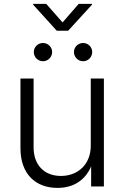

<svg xmlns="http://www.w3.org/2000/svg" viewBox="-20 -943 629 971"><path d="M270.5 7.3C343.8 7.3 407.2 -24.4 440.9 -101.1V0H505.4V-545.9H439V-205.6C439 -111.8 374 -53.2 288.1 -53.2C204.1 -53.2 149.9 -108.4 149.9 -197.8V-545.9H83.5V-192.9C83.5 -63.5 159.7 7.3 270.5 7.3ZM400.4 -633.3C425.8 -633.3 446.3 -654.3 446.3 -679.7C446.3 -705.1 425.8 -725.6 400.4 -725.6C374.5 -725.6 354 -705.1 354 -679.7C354 -654.3 374.5 -633.3 400.4 -633.3ZM197.3 -633.3C222.7 -633.3 243.7 -654.3 243.7 -679.7C243.7 -705.1 222.7 -725.6 197.3 -725.6C171.9 -725.6 150.9 -705.1 150.9 -679.7C150.9 -654.3 171.9 -633.3 197.3 -633.3ZM213.9 -923.3H147.5V-919.4L267.1 -787.6H324.7L445.3 -919.4V-923.3H377.9L296.4 -829.6Z"/></svg>

Font: Raveo Light
Style: Regular
Weight: 300
Designer: Jakub Foglar, Rasmus Andersson (Inter)
Foundry: Jakubfoglar.com
Version: Version 1.100;Glyphs 3.2.3 (3260)